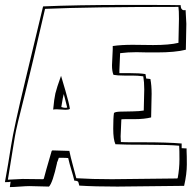

<svg xmlns="http://www.w3.org/2000/svg" viewBox="-30 -729 779 780"><path d="M708 -127 728 -126V-115Q729 -100 729 -61Q729 -22 718 26Q718 26 447 29Q355 29 292 25Q291 22 290 17Q289 12 288 10Q284 5 272 5Q267 -16 260 -38.5Q253 -61 247 -87Q240 -88 209 -88Q204 -73 201 -67L202 -68Q184 14 169 29L90 27Q77 27 50.5 29Q24 31 10 31Q11 23 13 9Q11 10 6.5 10.5Q2 11 -10 11Q4 -66 15 -137Q26 -208 74.5 -409.5Q123 -611 145 -703Q279 -709 487.5 -709Q696 -709 704 -708Q704 -691 714 -688Q715 -687 724 -688Q727 -640 727 -632L725 -527Q682 -516 606 -516H571L524 -517Q489 -517 458 -513L455 -444V-432H491Q539 -432 561 -428L564 -410Q567 -410 581 -408Q586 -382 586 -348L584 -252Q556 -245 518 -245H484Q464 -245 463 -244Q460 -187 460 -175Q460 -163 461 -152Q476 -151 507 -151H553Q649 -151 708 -146ZM425 -1 690 -4 692 -6Q699 -44 699 -81.5Q699 -119 698 -134V-137Q654 -141 564.5 -141Q475 -141 440 -143H439Q430 -162 430 -206.5Q430 -251 433 -270Q438 -275 459 -275.5Q480 -276 509 -276.5Q538 -277 554 -280L556 -366Q556 -396 552 -419Q530 -422 507 -422H475Q446 -422 431 -425Q425 -439 425 -464L428 -529V-542Q462 -547 509 -547L592 -546Q658 -546 695 -555V-557L697 -652Q697 -688 695 -699V-701Q334 -701 153 -693Q96 -445 72 -350Q36 -209 31 -177L25 -141Q23 -130 16 -85.5Q9 -41 2 1L62 -2L145 -1L148 -3Q153 -24 180 -116L183 -118L252 -116V-115Q256 -94 266 -57.5Q276 -21 280 -5Q343 -1 425 -1ZM237 -283 200 -285Q191 -285 188 -284H186Q190 -328 195 -349.5Q200 -371 218 -421L236 -360Q250 -312 254 -287Q250 -283 237 -283ZM220 -294Q229 -291 234.5 -291Q240 -291 241 -291.5Q242 -292 243 -292Q241 -301 235.5 -322Q230 -343 229 -347Q226 -338 219 -294Z"/></svg>

Font: Londrina Shadow
Style: Regular
Weight: 400
Designer: Marcelo Magalhaes
Foundry: Marcelo Magalhaes
Version: Version 1.001 2011